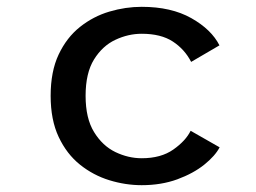

<svg xmlns="http://www.w3.org/2000/svg" viewBox="-20 -532 750 563"><path d="M624 -100Q611 -75 579 -49.2Q547 -23.5 500 -6.2Q453 11 395.5 11Q348 11 300.8 -3.5Q253.5 -18 214.5 -49.2Q175.5 -80.5 152 -130.5Q128.5 -180.5 128.5 -251Q128.5 -322.5 152 -372.2Q175.5 -422 214.5 -453Q253.5 -484 300.8 -498Q348 -512 395.5 -512Q482 -512 541 -478.8Q600 -445.5 623.5 -399L540.5 -350.5Q521.5 -387.5 486.8 -410.2Q452 -433 395.5 -433Q356 -433 318.2 -415.2Q280.5 -397.5 255.8 -357.8Q231 -318 231 -251Q231 -185 255.8 -144.8Q280.5 -104.5 318.2 -86.2Q356 -68 395.5 -68Q452 -68 488.2 -93.5Q524.5 -119 539 -148.5Z"/></svg>

Font: League Mono
Style: Regular
Weight: 400
Width: 6
Designer: Tyler Finck
Foundry: The League of Moveable Type / Tyler Finck
Version: Version 2.300;RELEASE